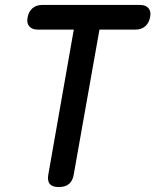

<svg xmlns="http://www.w3.org/2000/svg" viewBox="-20 -750 640 778"><path d="M279 -630H133Q110 -630 98.5 -643.5Q87 -657 92 -680Q96 -703 111.5 -716.5Q127 -730 151 -730H547Q571 -730 582 -716.5Q593 -703 588 -680Q584 -657 568.5 -643.5Q553 -630 529 -630H383L279 -44Q275 -18 260 -5Q245 8 218 8Q192 8 181.5 -5Q171 -18 176 -44Z"/></svg>

Font: Maple Mono Medium
Style: Italic
Weight: 500
Italic angle: -10°
Monospace: yes
Designer: subframe7536
Version: Version 7.000